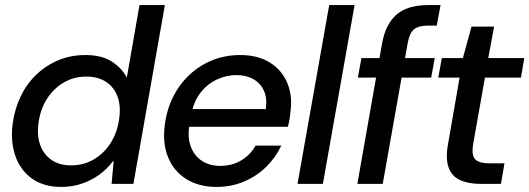

<svg xmlns="http://www.w3.org/2000/svg" viewBox="-20 -725 2087 757"><path d="M221 12Q152 12 106 -21Q60 -54 40.5 -110.5Q21 -167 30 -238Q38 -296 61.5 -345Q85 -394 123 -430.5Q161 -467 210 -487.5Q259 -508 317 -508Q382 -508 422 -481.5Q462 -455 480 -419L530 -705H630L506 0H420L428 -89H425Q401 -57 369 -34.5Q337 -12 300 0Q263 12 221 12ZM261 -73Q310 -73 350.5 -97Q391 -121 417 -162.5Q443 -204 450 -258Q457 -307 443.5 -344Q430 -381 398.5 -402Q367 -423 320 -423Q271 -423 231 -399.5Q191 -376 165 -335Q139 -294 132 -241Q125 -191 138.5 -153.5Q152 -116 183 -94.5Q214 -73 261 -73Z M834 12Q764 12 714.5 -19Q665 -50 642.5 -105.5Q620 -161 630 -235Q638 -295 663.5 -345Q689 -395 728.5 -431.5Q768 -468 818.5 -488Q869 -508 927 -508Q998 -508 1045.5 -477.5Q1093 -447 1113.5 -396Q1134 -345 1125 -283Q1124 -270 1121.5 -255Q1119 -240 1115 -225H701L713 -295H1028Q1034 -338 1020.5 -367.5Q1007 -397 979 -413Q951 -429 912 -429Q872 -429 834 -411Q796 -393 769 -357.5Q742 -322 733 -267L728 -239Q718 -185 732 -147.5Q746 -110 776.5 -90.5Q807 -71 848 -71Q895 -71 931 -92.5Q967 -114 988 -151H1089Q1067 -104 1030 -67.5Q993 -31 943 -9.5Q893 12 834 12Z M1153 0 1278 -705H1378L1253 0Z M1389 0 1487 -557Q1497 -609 1520.5 -642Q1544 -675 1580.5 -690Q1617 -705 1666 -705H1717L1702 -624H1666Q1630 -624 1612.5 -609.5Q1595 -595 1588 -558L1489 0ZM1391 -419 1405 -496H1694L1680 -419Z M1875 0Q1826 0 1793 -15.5Q1760 -31 1748 -66.5Q1736 -102 1747 -160L1792 -419H1708L1722 -496H1805L1839 -620H1928L1905 -496H2047L2034 -419H1892L1846 -160Q1838 -114 1853 -97.5Q1868 -81 1911 -81H1969L1955 0Z"/></svg>

Font: DM Sans 36pt Medium
Style: Italic
Weight: 500
Italic angle: -10°
Designer: Colophon Foundry, Jonny Pinhorn
Foundry: Colophon Foundry
Version: Version 4.004;gftools[0.9.30]